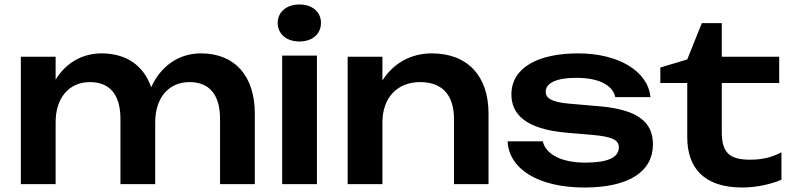

<svg xmlns="http://www.w3.org/2000/svg" viewBox="-20 -821 3530 856"><path d="M876 -583C779 -583 698 -529 654 -432C621 -528 544 -583 433 -583C347 -583 274 -541 228 -466V-568H73V0H228V-276C228 -384 287 -455 381 -455C470 -455 517 -398 517 -291V0H672V-276C672 -384 731 -455 825 -455C914 -455 961 -398 961 -291V0H1116V-315C1116 -481 1028 -583 876 -583Z M1238 0H1393V-573H1238ZM1315 -636C1372 -636 1411 -669 1411 -719C1411 -768 1372 -801 1315 -801C1258 -801 1218 -768 1218 -719C1218 -669 1258 -636 1315 -636Z M1905 -583C1813 -583 1734 -540 1685 -462V-568H1530V0H1685V-276C1685 -384 1750 -455 1853 -455C1951 -455 2004 -398 2004 -291V0H2158V-315C2158 -481 2066 -583 1905 -583Z M2891 -177C2891 -269 2835 -331 2655 -347L2516 -359C2436 -366 2413 -385 2413 -412C2413 -452 2463 -474 2549 -474C2668 -474 2715 -430 2723 -388H2880C2869 -503 2739 -583 2557 -583C2380 -583 2260 -520 2260 -400C2260 -314 2320 -245 2509 -229L2617 -220C2710 -212 2739 -197 2739 -164C2739 -118 2688 -96 2589 -96C2483 -96 2413 -133 2400 -191H2243C2249 -68 2379 15 2586 15C2785 15 2891 -57 2891 -177Z M3044 -451V-209C3044 -75 3116 15 3290 15C3358 15 3427 -3 3464 -20V-142C3424 -121 3382 -109 3324 -109C3233 -109 3198 -140 3198 -231V-451H3454V-568H3198V-718H3109L3044 -556L2924 -520V-451Z"/></svg>

Font: Bounded Med
Style: Regular
Weight: 500
Designer: Vlad Churkin
Version: Version 3.0